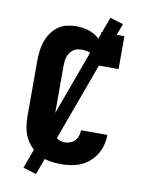

<svg xmlns="http://www.w3.org/2000/svg" viewBox="-97 -888 794 1041"><g transform="rotate(10 300.0 -368.0)"><path d="M298 8Q268 8 238 3Q208 -2 181.5 -15.5Q155 -29 133.5 -50.5Q112 -72 98.5 -99Q85 -126 80 -155.5Q75 -185 75 -215V-520Q75 -547 78 -574Q81 -601 89.5 -626.5Q98 -652 113 -674.5Q128 -697 149.5 -713.5Q171 -730 198 -736.5Q225 -743 251 -743Q271 -743 290 -740Q309 -737 327 -730.5Q345 -724 361 -713Q377 -702 390 -687V-735H517V-554H390Q390 -570 383 -584.5Q376 -599 363 -607.5Q350 -616 334.5 -619.5Q319 -623 303 -623Q291 -623 278.5 -620.5Q266 -618 256 -610.5Q246 -603 238.5 -592.5Q231 -582 227 -570Q223 -558 221.5 -545.5Q220 -533 220 -520V-215Q220 -197 223.5 -178.5Q227 -160 236.5 -144.5Q246 -129 262.5 -120.5Q279 -112 298 -112Q313 -112 328 -117.5Q343 -123 353.5 -134.5Q364 -146 369 -161Q374 -176 374 -192H519Q519 -164 512 -136.5Q505 -109 490.5 -85Q476 -61 454.5 -42Q433 -23 407.5 -12Q382 -1 354 3.5Q326 8 298 8ZM175 84 102 62 425 -820 498 -798Z"/></g></svg>

Font: Iosevka Slab Heavy Extended
Style: Regular
Weight: 900
Width: 7
Monospace: yes
Designer: Belleve Invis
Foundry: Belleve Invis
Version: Version 11.1.0; ttfautohint (v1.8.3)